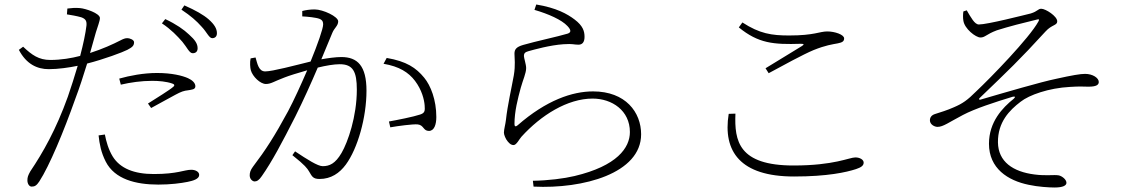

<svg xmlns="http://www.w3.org/2000/svg" viewBox="-20 -793 5040 855"><path d="M792 -607C813 -582 823 -556 838 -556C851 -556 860 -563 860 -578C860 -598 849 -615 822 -639C799 -661 765 -685 716 -708L701 -689C742 -662 770 -632 792 -607ZM878 -674C901 -650 911 -623 925 -623C937 -623 946 -630 946 -645C946 -665 935 -684 909 -707C886 -727 851 -747 801 -769L788 -750C830 -722 855 -700 878 -674ZM518 -416C561 -426 609 -433 658 -433C688 -433 721 -430 747 -421C756 -418 760 -413 751 -406C737 -393 675 -355 639 -332L653 -312C687 -330 736 -358 761 -371C787 -385 799 -389 818 -391C834 -394 850 -394 850 -409C850 -423 837 -436 817 -445C792 -456 746 -468 679 -468C619 -468 557 -456 511 -443ZM447 -194C453 -163 463 -127 482 -96C515 -43 577 -18 665 -18C771 -18 800 -37 832 -37C849 -37 867 -29 867 -14C867 4 840 12 815 17C785 23 740 29 685 29C584 29 491 5 451 -73C430 -114 423 -152 419 -190ZM83 -585 64 -571C97 -508 145 -485 197 -485C239 -485 287 -492 326 -500C312 -453 297 -405 282 -362C230 -217 171 -113 115 -30C105 -12 102 -4 102 10C102 25 110 38 121 38C135 38 143 33 155 15C200 -54 264 -208 315 -352C334 -402 352 -458 368 -510C443 -529 528 -561 547 -571C570 -583 577 -590 577 -605C577 -615 560 -623 546 -623C538 -623 529 -620 516 -613C483 -596 437 -575 381 -557L407 -649C414 -673 425 -699 425 -713C424 -734 361 -755 336 -757C313 -759 299 -757 280 -755L278 -729C297 -726 321 -722 342 -716C361 -709 367 -700 365 -679C361 -645 351 -597 337 -544C299 -534 252 -526 204 -526C153 -526 122 -548 83 -585Z M1688 -509C1758 -497 1799 -471 1828 -433C1859 -392 1869 -349 1871 -324C1873 -299 1872 -290 1851 -283C1822 -273 1746 -258 1712 -252L1718 -226C1752 -232 1819 -241 1840 -239C1868 -236 1864 -210 1890 -210C1914 -210 1923 -239 1923 -272C1923 -348 1898 -412 1869 -447C1833 -491 1790 -520 1702 -535ZM1326 -720C1349 -719 1388 -715 1403 -709C1417 -703 1419 -695 1419 -684C1419 -666 1395 -597 1363 -519C1294 -502 1193 -475 1161 -475C1131 -475 1126 -511 1118 -537L1096 -533C1092 -515 1094 -491 1097 -480C1105 -452 1139 -419 1164 -419C1187 -419 1199 -430 1247 -448C1267 -456 1306 -468 1348 -480C1320 -415 1289 -347 1263 -298C1203 -187 1163 -125 1106 -50C1095 -35 1092 -24 1092 -12C1092 5 1105 15 1114 15C1124 15 1134 9 1146 -9C1191 -73 1236 -158 1295 -274C1331 -346 1366 -424 1395 -492C1432 -501 1467 -507 1493 -507C1552 -507 1569 -474 1569 -394C1569 -274 1529 -160 1501 -112C1473 -64 1447 -53 1417 -53C1395 -53 1348 -83 1294 -119L1282 -102C1340 -56 1348 -43 1356 -30C1369 -9 1372 4 1403 4C1454 4 1492 -22 1520 -60C1573 -132 1612 -270 1612 -389C1612 -500 1572 -539 1500 -539C1475 -539 1439 -534 1411 -529L1460 -647C1469 -669 1486 -678 1486 -698C1486 -719 1419 -751 1381 -751C1360 -751 1341 -748 1326 -744Z M2360 -749C2422 -731 2481 -705 2507 -677C2525 -658 2523 -648 2507 -643C2464 -630 2365 -609 2310 -593C2279 -584 2271 -573 2271 -554C2271 -534 2276 -504 2268 -457C2259 -406 2240 -324 2233 -259C2231 -240 2224 -217 2224 -202C2224 -193 2232 -173 2241 -163C2251 -151 2258 -147 2267 -147C2280 -147 2292 -173 2302 -184C2389 -280 2507 -354 2619 -354C2705 -354 2785 -301 2785 -205C2785 -135 2728 -54 2538 -9C2492 2 2421 11 2353 12L2356 38C2577 49 2835 -21 2835 -195C2835 -293 2766 -386 2621 -386C2529 -386 2413 -347 2285 -235C2277 -228 2271 -229 2271 -240C2271 -297 2286 -354 2299 -402C2309 -438 2323 -467 2323 -490C2323 -506 2313 -535 2313 -544C2313 -555 2318 -561 2333 -565C2358 -572 2429 -592 2489 -596C2533 -599 2534 -594 2556 -594C2573 -594 2583 -605 2583 -629C2583 -654 2576 -678 2539 -706C2506 -731 2458 -758 2368 -773Z M3270 -671C3357 -600 3424 -594 3546 -598C3561 -598 3562 -595 3551 -588C3511 -563 3444 -523 3389 -489L3403 -467C3464 -500 3557 -551 3603 -570C3658 -592 3685 -595 3711 -600C3731 -604 3739 -609 3739 -622C3739 -639 3697 -653 3664 -653C3629 -653 3607 -635 3494 -635C3416 -635 3363 -643 3286 -693ZM3255 -287C3250 -165 3269 -56 3514 -56C3695 -56 3762 -92 3789 -92C3809 -92 3826 -82 3826 -69C3826 -56 3816 -48 3792 -40C3749 -26 3665 -7 3516 -7C3277 -7 3198 -118 3225 -286Z M4339 -684C4377 -684 4537 -725 4570 -733C4602 -743 4602 -754 4617 -754C4636 -754 4688 -721 4688 -698C4688 -679 4664 -684 4636 -653C4517 -523 4473 -482 4342 -356C4338 -352 4340 -348 4345 -349C4458 -382 4615 -428 4683 -442C4755 -458 4791 -464 4812 -464C4846 -464 4873 -446 4873 -428C4873 -415 4862 -407 4827 -407C4807 -407 4789 -409 4745 -406C4650 -401 4563 -370 4525 -340C4475 -302 4423 -249 4424 -159C4425 -73 4491 -28 4587 -16C4640 -9 4673 -16 4695 -12C4709 -9 4729 6 4729 21C4729 33 4714 42 4676 42C4652 42 4602 39 4561 30C4468 11 4384 -43 4384 -153C4384 -250 4444 -313 4494 -353C4503 -361 4501 -365 4489 -362C4410 -338 4321 -309 4268 -281C4205 -248 4180 -228 4155 -228C4141 -228 4121 -239 4121 -257C4121 -270 4128 -280 4143 -285C4168 -293 4198 -302 4227 -315C4267 -332 4288 -347 4327 -386C4393 -448 4564 -624 4604 -697C4610 -708 4606 -708 4598 -706C4543 -693 4469 -674 4419 -658C4371 -640 4367 -626 4346 -626C4325 -626 4275 -665 4270 -701C4268 -712 4268 -729 4270 -742L4285 -747C4304 -715 4320 -684 4339 -684Z"/></svg>

Font: Noto Serif TC ExtraLight
Style: Regular
Weight: 200
Designer: Ryoko NISHIZUKA 西塚涼子 (kana & ideographs); Frank Grießhammer (Latin, Greek & Cyrillic); Wenlong ZHANG 张文龙 (bopomofo); San
Foundry: Adobe
Version: Version 2.001;hotconv 1.1.0;makeotfexe 2.6.0